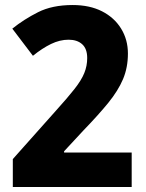

<svg xmlns="http://www.w3.org/2000/svg" viewBox="-20 -744 579 764"><path d="M31 0V-111L202 -303Q249 -355 276.5 -390Q304 -425 315.5 -453.5Q327 -482 327 -513Q327 -550 307 -568Q287 -586 253 -586Q218 -586 183 -569Q148 -552 111 -522L29 -630Q75 -667 131.5 -695.5Q188 -724 269 -724Q337 -724 386 -699Q435 -674 462 -630Q489 -586 489 -531Q489 -475 469.5 -429Q450 -383 411 -335Q372 -287 312 -225L235 -142V-137H504V0Z"/></svg>

Font: Noto Sans Tamil SemiCondensed ExtraBold
Style: Regular
Weight: 800
Width: 4
Designer: Jelle Bosma - Monotype Design Team
Foundry: Monotype Imaging Inc.
Version: Version 2.004; ttfautohint (v1.8.4.7-5d5b)